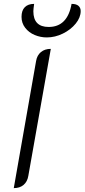

<svg xmlns="http://www.w3.org/2000/svg" viewBox="-20 -961 436 990"><path d="M166 -646Q171 -676 191 -692.5Q211 -709 242 -709L126 -54Q121 -24 101.5 -7.5Q82 9 51 9ZM91 -874Q91 -907 108 -924Q125 -941 156 -941Q152 -913 152 -903Q152 -822 231 -822Q328 -822 349 -941Q373 -941 384.5 -931Q396 -921 396 -904Q396 -871 370.5 -839.5Q345 -808 304.5 -788Q264 -768 221 -768Q189 -768 159 -780.5Q129 -793 110 -817.5Q91 -842 91 -874Z"/></svg>

Font: K2D ExtraLight
Style: Italic
Weight: 275
Italic angle: -10°
Designer: Katatrad Aksorn Co.,Ltd.
Foundry: Cadson Demak Co.,Ltd.
Version: Version 1.000; ttfautohint (v1.6)